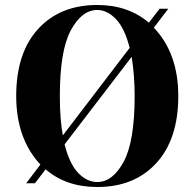

<svg xmlns="http://www.w3.org/2000/svg" viewBox="-20 -735 780 770"><path d="M695 -350Q695 -177 607 -81Q519 15 370 15Q245 15 163 -56L120 0H85L142 -75Q45 -179 45 -350Q45 -523 133 -619Q221 -715 370 -715Q494 -715 577 -644L620 -700H655L597 -624Q695 -521 695 -350ZM520 -350Q520 -433 508 -507L239 -156Q259 -77 294 -41Q329 -5 370 -5Q432 -5 476 -86.5Q520 -168 520 -350ZM220 -350Q220 -256 232 -192L500 -543Q480 -622 445 -658.5Q410 -695 370 -695Q308 -695 264 -613.5Q220 -532 220 -350Z"/></svg>

Font: Yeseva One
Style: Regular
Weight: 400
Designer: Jovanny Lemonad
Foundry: Jovanny Lemonad
Version: Version 2.000